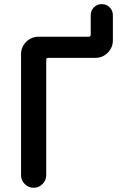

<svg xmlns="http://www.w3.org/2000/svg" viewBox="-20 -932 614 931"><path d="M527.3 -736.3Q527.3 -701.2 502.4 -676.3Q477.5 -651.4 442.4 -651.4H213.9Q204.1 -651.4 204.1 -641.6V-82Q204.1 -57.6 186 -39.6Q168 -21.5 143.1 -21.5Q118.2 -21.5 100.1 -39.6Q82 -57.6 82 -82V-668.9Q82 -704.1 106.9 -729Q131.8 -753.9 167 -753.9H410.2Q419.9 -753.9 419.9 -763.7V-858.4Q419.9 -880.9 435.5 -896.5Q451.2 -912.1 473.6 -912.1Q496.1 -912.1 511.7 -896.5Q527.3 -880.9 527.3 -858.4Z"/></svg>

Font: Gen Jyuu GothicX Medium
Style: Regular
Weight: 500
Designer: Ryoko NISHIZUKA (kana &amp; ideographs); Paul D. Hunt (Latin, Greek &amp; Cyrillic); Wenlong ZHANG (bopomofo); Sandoll C
Version: Version 1.058.20140828